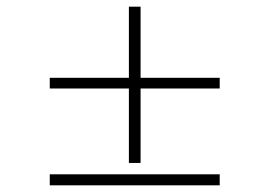

<svg xmlns="http://www.w3.org/2000/svg" viewBox="-20 -638 807 575"><path d="M401 -618V-150H366V-618ZM129 -405H638V-373H129ZM129 -116H638V-83H129Z"/></svg>

Font: Albert Sans ExtraLight
Style: Regular
Weight: 250
Designer: Andreas Rasmussen
Foundry: a.Foundry
Version: Version 1.025